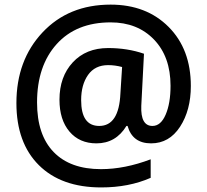

<svg xmlns="http://www.w3.org/2000/svg" viewBox="-20 -738 906 840"><path d="M538.1 -187H533.2Q486.8 -110.8 401.9 -110.8Q327.6 -110.8 283.9 -162.4Q240.2 -213.9 240.2 -301.8Q240.2 -402.3 298.3 -465.1Q356.4 -527.8 453.1 -527.8Q537.6 -527.8 609.9 -502.9L598.1 -274.9Q594.7 -187 647 -187Q683.6 -187 704.8 -236.6Q726.1 -286.1 726.1 -362.8Q726.1 -489.7 653.8 -564.9Q581.5 -640.1 463.9 -640.1Q313.5 -640.1 227.8 -544.9Q142.1 -449.7 142.1 -290Q142.1 -147.9 214.6 -73Q287.1 2 421.9 2Q525.4 2 639.2 -41V40Q543.5 82 422.9 82Q248 82 149.9 -15.6Q51.8 -113.3 51.8 -287.1Q51.8 -474.6 166 -596.2Q280.3 -717.8 463.9 -717.8Q620.6 -717.8 717.8 -620.1Q814.9 -522.5 814.9 -361.8Q814.9 -255.9 767.6 -183.3Q720.2 -110.8 641.1 -110.8Q559.6 -110.8 538.1 -187ZM514.2 -444.8Q483.4 -453.1 453.1 -453.1Q395.5 -453.1 365.2 -410.2Q335 -367.2 335 -299.8Q335 -187 414.1 -187Q500.5 -187 506.8 -329.1Z"/></svg>

Font: Droid Sans TV
Style: Bold
Weight: 600
Version: Version 1.00